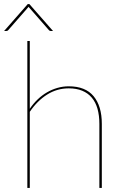

<svg xmlns="http://www.w3.org/2000/svg" viewBox="-42 -921 606 941"><path d="M104 -388Q121 -413 142.2 -433.5Q163.5 -454 188 -468.2Q212.5 -482.5 239.5 -490.2Q266.5 -498 295 -498Q376.5 -498 416.8 -449.5Q457 -401 457 -314V0H445V-314Q445 -355 436 -387.2Q427 -419.5 408.2 -442Q389.5 -464.5 361.2 -476.2Q333 -488 295 -488Q237.5 -488 189 -457.5Q140.5 -427 104 -373V0H92V-720H104ZM218 -769H208Q205.5 -769 203 -769.8Q200.5 -770.5 198 -773L100 -885Q99 -886 98 -888Q97 -886 96 -885L-2 -773Q-4.5 -770.5 -7 -769.8Q-9.5 -769 -12 -769H-22L94 -901H102Z"/></svg>

Font: Lato 2
Style: Regular
Weight: 100
Designer: Lukasz Dziedzic with Adam Twardoch and Botio Nikoltchev
Foundry: tyPoland Lukasz Dziedzic
Version: Version 2.015; 2015-08-06; http://www.latofonts.com/